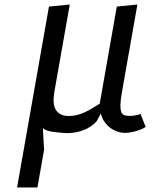

<svg xmlns="http://www.w3.org/2000/svg" viewBox="-20 -579 690 849"><path d="M624 -18Q618.5 -13.5 608.5 -9Q598.5 -4.5 585.8 -0.5Q573 3.5 559 6Q545 8.5 532.5 8.5Q516 8.5 499 2.8Q482 -3 467.2 -14Q452.5 -25 441.5 -41Q430.5 -57 426 -77.5L407.5 -43Q397 -30.5 381 -19.8Q365 -9 345.2 -2Q325.5 5 303 8Q280.5 11 257.5 8.5Q248 7.5 235.5 6.5Q223 5.5 210.5 3.5Q198 1.5 187 -2.2Q176 -6 169.5 -12.5L175 83L145.5 250H55.5L196.5 -550L288.5 -559L220.5 -174Q216 -149 217.2 -128.2Q218.5 -107.5 227.2 -93Q236 -78.5 252.8 -71.5Q269.5 -64.5 296 -66.5Q312 -68 326.8 -72.2Q341.5 -76.5 356.2 -83.2Q371 -90 386.8 -99.5Q402.5 -109 421 -120.5L496.5 -550L587.5 -559L520 -176Q513 -138 512.5 -116.2Q512 -94.5 516.5 -83.2Q521 -72 530.8 -69.2Q540.5 -66.5 554.5 -66.5Q566.5 -66.5 578.2 -68.8Q590 -71 601.5 -75Z"/></svg>

Font: B612
Style: Italic
Weight: 400
Italic angle: -10°
Designer: Nicolas Chauveau, Thomas Paillot, Jonathan Favre-Lamarine, Jean-Luc Vinot
Foundry: AIRBUS
Version: Version 1.008